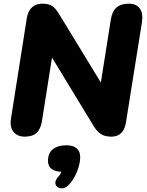

<svg xmlns="http://www.w3.org/2000/svg" viewBox="-20 -734 797 1044"><path d="M115 9Q74 9 53 -17.5Q32 -44 40 -91L126 -637Q133 -676 155 -695Q177 -714 210 -714Q246 -714 264.5 -701Q283 -688 301 -658L553 -245H522L583 -630Q590 -673 614 -693.5Q638 -714 681 -714Q721 -714 740 -688Q759 -662 752 -614L665 -69Q659 -30 639 -10.5Q619 9 586 9Q551 9 529.5 -4.5Q508 -18 489 -49L239 -460H269L208 -75Q201 -32 179 -11.5Q157 9 115 9ZM350 275Q335 289 319 290Q303 291 292 282.5Q281 274 281 259.5Q281 245 296 228Q308 216 313.5 200Q319 184 321 171L320 200Q281 200 261 185Q241 170 241 141Q241 98 268 77Q295 56 339 56Q377 56 396.5 72Q416 88 416 120Q416 145 407.5 174Q399 203 384.5 229.5Q370 256 350 275Z"/></svg>

Font: Nunito ExtraLight Black
Style: Italic
Weight: 900
Italic angle: -9°
Version: Version 3.602